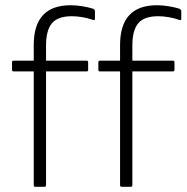

<svg xmlns="http://www.w3.org/2000/svg" viewBox="-20 -714 713 734"><path d="M115 0Q109 0 109 -6V-441H32Q26 -441 26 -447V-476Q26 -482 32 -482H109V-542Q109 -694 250 -694Q272 -694 295.5 -690Q319 -686 335 -681Q343 -677 343 -672V-642Q343 -634 332 -639Q315 -645 294 -648.5Q273 -652 255 -652Q201 -652 178.5 -625Q156 -598 156 -540V-482H311Q317 -482 317 -476V-447Q317 -441 311 -441H156V-6Q156 0 150 0ZM445 0Q439 0 439 -6V-441H362Q356 -441 356 -447V-476Q356 -482 362 -482H439V-542Q439 -694 580 -694Q602 -694 625.5 -690Q649 -686 665 -681Q673 -677 673 -672V-642Q673 -634 662 -639Q645 -645 624 -648.5Q603 -652 585 -652Q531 -652 508.5 -625Q486 -598 486 -540V-482H641Q647 -482 647 -476V-447Q647 -441 641 -441H486V-6Q486 0 480 0Z"/></svg>

Font: Sofia Sans Semi Condensed Light
Style: Regular
Weight: 300
Designer: Botio Nikoltchev, Ani Petrova
Foundry: lettersoup
Version: Version 4.100; ttfautohint (v1.8.4.7-5d5b)